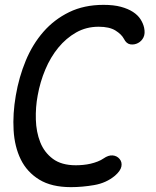

<svg xmlns="http://www.w3.org/2000/svg" viewBox="-20 -760 640 790"><path d="M45 -367Q58 -443 86 -510.5Q114 -578 158.5 -629Q203 -680 264.5 -710Q326 -740 406 -740Q448 -740 477.5 -732Q507 -724 527 -711Q547 -698 558 -681Q569 -664 573 -646Q578 -622 570.5 -606.5Q563 -591 548 -583Q533 -575 516.5 -577.5Q500 -580 490 -600Q480 -619 455 -634.5Q430 -650 386 -650Q335 -650 293.5 -626.5Q252 -603 220 -564Q188 -525 166.5 -474Q145 -423 135 -367Q126 -319 127.5 -268Q129 -217 145.5 -175Q162 -133 197.5 -106.5Q233 -80 292 -80Q306 -80 322 -81.5Q338 -83 353 -86.5Q368 -90 382 -95.5Q396 -101 406 -108Q426 -122 443.5 -120.5Q461 -119 472 -106Q483 -93 479.5 -75Q476 -57 453 -37Q417 -7 367.5 1.5Q318 10 272 10Q192 10 141.5 -21Q91 -52 65.5 -104Q40 -156 36 -224Q32 -292 45 -367Z"/></svg>

Font: Maple Mono NL
Style: Italic
Weight: 400
Italic angle: -10°
Monospace: yes
Designer: subframe7536
Version: Version 7.000